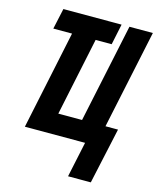

<svg xmlns="http://www.w3.org/2000/svg" viewBox="-133 -806 908 1109"><g transform="rotate(15 320.5 -251.0)"><path d="M427 0H67L191 -590H79L106 -714H454L428 -590H332L234 -123H376L501 -714H641L516 -123H591L518 212H382Z"/></g></svg>

Font: Noto Sans Display Ex Bold Cond
Style: Italic
Weight: 800
Width: 3
Italic angle: -12°
Designer: Monotype Design team
Foundry: Monotype Imaging Inc.
Version: Version 1.000